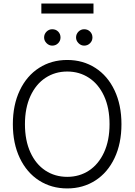

<svg xmlns="http://www.w3.org/2000/svg" viewBox="-20 -1056 761 1086"><path d="M360.4 9.8Q271 9.8 201.2 -34.9Q131.3 -79.6 92 -162.1Q52.7 -244.6 52.7 -353.5Q52.7 -462.4 92 -544.9Q131.3 -627.4 201.2 -672.1Q271 -716.8 360.4 -716.8Q449.2 -716.8 519 -672.1Q588.9 -627.4 627.9 -544.9Q667 -462.4 667 -353.5Q667 -244.6 627.9 -162.1Q588.9 -79.6 519 -34.9Q449.2 9.8 360.4 9.8ZM360.4 -651.4Q291.5 -651.4 237.3 -615.7Q183.1 -580.1 152.1 -512.7Q121.1 -445.3 121.1 -353.5Q121.1 -261.7 151.9 -194.3Q182.6 -127 236.8 -91.3Q291 -55.7 360.4 -55.7Q429.2 -55.7 483.4 -91.3Q537.6 -127 568.6 -194.3Q599.6 -261.7 599.6 -353.5Q599.6 -445.8 568.6 -512.9Q537.6 -580.1 483.4 -615.7Q429.2 -651.4 360.4 -651.4ZM229.5 -843.8Q229.5 -863.3 243.2 -877Q256.8 -890.6 275.4 -890.6Q295.9 -890.6 309.1 -877.2Q322.3 -863.8 322.3 -843.8Q322.3 -825.2 308.8 -811.5Q295.4 -797.9 275.4 -797.9Q257.3 -797.9 243.4 -811.8Q229.5 -825.7 229.5 -843.8ZM410.2 -843.8Q410.2 -863.3 423.8 -877Q437.5 -890.6 456.1 -890.6Q476.1 -890.6 489.5 -877.2Q502.9 -863.8 502.9 -843.8Q502.9 -825.2 489.3 -811.5Q475.6 -797.9 456.1 -797.9Q438 -797.9 424.1 -811.8Q410.2 -825.7 410.2 -843.8ZM508.8 -979.5H213.9V-1036.1H508.8Z"/></svg>

Font: Pretendard Light
Style: Regular
Weight: 300
Designer: Base glyphs from Inter by Rasmus Andersson; Hangeul glyphs from Noto Sans CJK(Source Han Sans) by Jang Soo-young and Kan
Foundry: Kil Hyung-jin
Version: Version 1.309